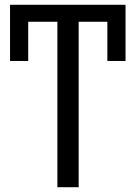

<svg xmlns="http://www.w3.org/2000/svg" viewBox="-20 -783 568 803"><path d="M505 -763V-528H429V-692H309V0H220V-692H98V-528H22V-763Z"/></svg>

Font: BC Sans
Style: Regular
Weight: 400
Designer: Monotype Design Team
Province of B.C.
Foundry: Monotype Imaging Inc.
Version: Version 2.000;GOOG;noto-source:20170915:90ef993387c0